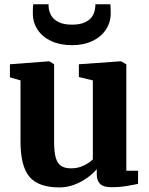

<svg xmlns="http://www.w3.org/2000/svg" viewBox="-20 -848 684 880"><path d="M489 10Q454.5 10 439 -5Q423.5 -20 423.5 -48.5V-73Q407.5 -53 380.5 -33.5Q353.5 -14 320.5 -1.5Q287.5 11 253 11Q156 11 115 -37.8Q74 -86.5 74 -200V-479.5L25.5 -493.5V-553.5L205 -567H206.5L228 -553V-198Q228 -153 235.2 -126.5Q242.5 -100 259.2 -88.2Q276 -76.5 305.5 -76.5Q330 -76.5 349.5 -83.5Q369 -90.5 383 -99.8Q397 -109 405.5 -117.5V-479.5L341.5 -495V-553.5L532 -567H535L559 -553V-65.5H613L612.5 -5Q594.5 -1.5 562.5 4.2Q530.5 10 489 10ZM310.5 -641Q255 -641 214.8 -659.8Q174.5 -678.5 152.5 -711.8Q130.5 -745 130.5 -787Q130.5 -797 130.8 -809.2Q131 -821.5 132.5 -828.5H202.5Q202.5 -824 202.8 -819Q203 -814 203.5 -808.5Q206.5 -790 217.2 -773.2Q228 -756.5 250.5 -745.8Q273 -735 310.5 -735Q347 -735 369.5 -745.8Q392 -756.5 402.8 -773Q413.5 -789.5 415.5 -808.5Q416.5 -814 417 -819Q417.5 -824 417 -828.5H486Q486.5 -821.5 487 -809.5Q487.5 -797.5 487.5 -788Q487.5 -745.5 465.2 -712Q443 -678.5 403 -659.8Q363 -641 310.5 -641Z"/></svg>

Font: Merriweather 20pt ExtraBold
Style: Regular
Weight: 800
Version: Version 2.100